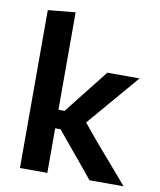

<svg xmlns="http://www.w3.org/2000/svg" viewBox="-83 -810 731 877"><g transform="rotate(10 282.0 -372.0)"><path d="M69.5 0V-732.5L196.5 -744.5V-292.5H225L282 -365Q308 -398 334.5 -431.5Q361 -465 387 -498H536.5Q498.5 -453 460.5 -408.8Q422.5 -364.5 385 -320.5L331 -257.5L395 -180Q434 -135 473 -89.8Q512 -44.5 550 0H392Q366 -32 339.8 -63.8Q313.5 -95.5 287.5 -126.5L221.5 -206.5H196.5V0Z"/></g></svg>

Font: Commissioner SemiBold
Style: Regular
Weight: 600
Designer: Kostas Bartsokas
Foundry: Kostas Bartsokas
Version: Version 1.000; ttfautohint (v1.8.3)